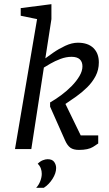

<svg xmlns="http://www.w3.org/2000/svg" viewBox="-20 -719 525 926"><path d="M360.7 4Q334.3 4 319.6 -6.5Q304.8 -17 293.8 -42L221.6 -204.6V-224.9Q247.9 -239.8 275.5 -260.3Q303.1 -280.8 326 -304.3Q348.9 -327.8 363.2 -352.1Q377.6 -376.4 377.6 -399.1Q377.6 -420.9 364.6 -433Q351.6 -445 324.9 -445Q298.8 -445 271.7 -434.8Q244.5 -424.5 223.4 -412.2Q202.2 -400 191.6 -393.2L131 0H52.3L158.8 -626.8L79.9 -643.1V-679.9L228 -698.9V-626.8L198.7 -437.6Q210.7 -446.6 236.7 -464.9Q262.7 -483.1 294.7 -498.1Q326.7 -513 355.7 -513Q404.1 -513 430.4 -487.5Q456.7 -462 456.7 -418Q456.7 -382 441 -352.1Q425.2 -322.1 400.4 -297.8Q375.6 -273.4 347.7 -253.6Q319.8 -233.7 295.6 -217.7L369.3 -66H453.7V-27Q451.7 -24.9 428.6 -10.4Q405.4 4 360.7 4ZM154.4 186.8Q167.1 173.2 174.3 154.4Q181.4 135.6 181.4 119.2Q181.4 106 177.1 93.7Q172.7 81.3 161.9 70.7Q173.9 58.7 186.6 53.8Q199.4 48.8 209.6 48.8Q232.2 48.8 241.5 62.2Q250.7 75.6 250.7 91.3Q250.7 116.3 233.3 143.7Q215.9 171.1 191.2 186.8Z"/></svg>

Font: Faustina Light
Style: Italic
Weight: 300
Italic angle: -8°
Designer: Alfonso Garcia
Foundry: http://www.omnibus-type.com
Version: Version 1.200